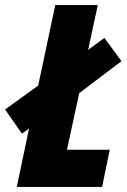

<svg xmlns="http://www.w3.org/2000/svg" viewBox="-49 -734 497 754"><path d="M17 0H352L382 -146H214L262 -368L428 -494L361 -585L297 -538L335 -714H168L101 -398L-29 -304L37 -209L65 -229Z"/></svg>

Font: Noto Sans ExtraCondensed Black
Style: Italic
Weight: 900
Width: 2
Italic angle: -12°
Designer: Monotype Design Team
Foundry: Monotype Imaging Inc.
Version: Version 2.013